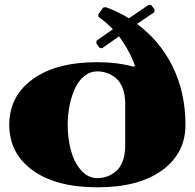

<svg xmlns="http://www.w3.org/2000/svg" viewBox="-20 -798 840 828"><path d="M399.9 -490.2Q369.1 -490.2 344.2 -470.5Q319.3 -450.7 304 -418Q288.6 -385.3 280.3 -344.5Q272 -303.7 272 -259.8Q272 -200.2 285.9 -148.9Q299.8 -97.7 329.6 -63.7Q359.4 -29.8 399.9 -29.8Q420.9 -29.8 440.7 -36.6Q460.4 -43.5 479 -58.3Q497.6 -73.2 508.8 -102.1Q520 -130.9 520 -169.9V-350.1Q520 -389.2 508.8 -418Q497.6 -446.8 479 -461.7Q460.4 -476.6 440.7 -483.4Q420.9 -490.2 399.9 -490.2ZM424.8 -765.1 436 -767.1Q493.7 -745.6 536.1 -719.2L622.1 -777.8L632.8 -775.9L647 -755.9L645 -745.1L570.8 -694.8Q670.4 -621.6 725.1 -509.8Q779.8 -397.9 779.8 -259.8Q779.8 -136.7 679 -63.5Q578.1 9.8 399.9 9.8Q221.7 9.8 120.8 -63.5Q20 -136.7 20 -259.8Q20 -382.8 120.8 -456.3Q221.7 -529.8 399.9 -529.8Q487.3 -529.8 557.1 -509.8L562 -515.1Q538.1 -581.1 493.2 -641.1L419.9 -589.8L409.2 -591.8L395 -611.8L397 -623L466.8 -671.9Q438 -702.1 404.8 -725.1L403.8 -735.8Z"/></svg>

Font: Yokawerad
Style: Regular
Weight: 500
Designer: gluk
Foundry: gluk
Version: Version 0.79